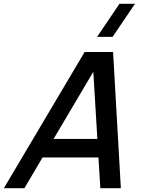

<svg xmlns="http://www.w3.org/2000/svg" viewBox="-131 -995 809 1015"><path d="M582.6 -975H500.6L382.2 -800H464.2ZM399.4 0H507.9L466.8 -720H316.3L-110.6 0H-2.1L93.9 -162.5H389.4ZM152.2 -260.5 362.3 -615.5 383.7 -260.5Z"/></svg>

Font: Manrope
Style: SemiBoldItalic
Weight: 600
Italic angle: -15°
Designer: Mikhail Sharanda
Foundry: Mikhail Sharanda
Version: Version 4.502;hotconv 1.0.109;makeotfexe 2.5.65596